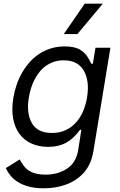

<svg xmlns="http://www.w3.org/2000/svg" viewBox="-20 -804 649 1040"><path d="M86.6 59.7Q90.9 67.1 96.2 75.8Q101.6 84.5 108.7 94.1Q115.8 103.7 125.9 112.4Q136 121.1 150 127.7Q164.1 134.2 183.1 138.1Q202.1 142 227.3 142Q293 142 342.3 110.1Q391.7 78.1 403.4 9.9L420.5 -100.9H413.4Q396 -77.4 377.7 -60Q359.4 -42.6 338.6 -31.2Q317.8 -19.9 293.7 -14.2Q269.5 -8.5 240.1 -8.5Q190.7 -8.5 151.1 -26.3Q111.5 -44 85.9 -78.1Q60.4 -112.2 51.1 -161.9Q41.9 -211.6 52.6 -275.6Q58.6 -311.4 70.5 -345.9Q82.4 -380.3 100.1 -411Q117.9 -441.8 141.2 -467.9Q164.4 -494 193.4 -512.8Q222.3 -531.6 256.7 -542.1Q291.2 -552.6 331 -552.6Q384.2 -552.6 413 -535.2Q425.4 -527.7 434.3 -519.5Q443.2 -511.4 450.1 -502Q457 -492.5 462.7 -481.9Q468.4 -471.2 474.4 -458.8H483L497.2 -545.5H578.1L485.8 15.6Q474.1 85.9 435 130.3Q415.5 152.3 391.3 168.5Q367.2 184.7 339.3 195.1Q311.4 205.6 280.7 210.8Q250 215.9 217.3 215.9Q171.5 215.9 137.1 206.9Q102.6 197.8 77.9 182.5Q53.3 167.3 37.1 147.5Q21 127.8 11.4 106.5ZM152.3 -137.8Q182.2 -83.8 261.4 -83.8Q304 -83.8 336.6 -99.4Q369.3 -115.1 392.8 -141.7Q416.2 -168.3 430.8 -203.3Q445.3 -238.3 451.7 -277Q465.9 -365.8 433.9 -421.5Q401.6 -477.3 325.3 -477.3Q296.9 -477.3 273.1 -469.5Q249.3 -461.6 229.8 -448Q210.2 -434.3 194.8 -415.3Q179.3 -396.3 167.8 -374.1Q156.2 -351.9 148.4 -327.2Q140.6 -302.6 136.4 -277Q121.8 -191.8 152.3 -137.8ZM325.3 -619.3 438.9 -784.1H536.9L399.1 -619.3Z"/></svg>

Font: Inter P
Style: Italic
Weight: 400
Italic angle: -9.40001°
Designer: Rasmus Andersson
Foundry: rsms
Version: Version 3.018;git-588b23468